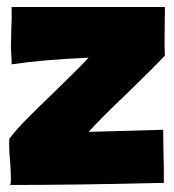

<svg xmlns="http://www.w3.org/2000/svg" viewBox="-20 -522 496 546"><path d="M448 -412Q448 -376 449 -364Q417 -330 347 -262Q267 -186 232 -147L444 -153L445 -80Q446 -58 446 -2Q200 4 9 4Q11 0 11 -15Q11 -28 9 -60Q6 -87 6 -111Q6 -123 7 -128Q26 -153 55 -182.5Q84 -212 132 -258Q211 -335 232 -358Q98 -352 13 -339V-349Q11 -379 11 -387L12 -434Q14 -478 13 -502H177H440H449Z"/></svg>

Font: Londrina Solid Black
Style: Regular
Weight: 900
Designer: Marcelo Magalhaes
Foundry: Marcelo Magalhães
Version: Version 1.002